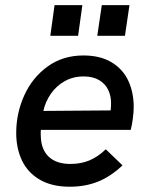

<svg xmlns="http://www.w3.org/2000/svg" viewBox="-20 -717 582 746"><path d="M43 -200.5Q43 -277 74.2 -346.2Q105.5 -415.5 164.8 -458.5Q224 -501.5 304 -501.5Q369.5 -501.5 413.5 -475Q457.5 -448.5 478.5 -403.2Q499.5 -358 499.5 -301.5Q499.5 -281 496.2 -256.5Q493 -232 488 -212.5H139Q138 -206 138.2 -198.8Q138.5 -191.5 138.5 -188.5Q139.5 -136.5 169.2 -108.2Q199 -80 253.5 -80Q294.5 -80 327.5 -93.8Q360.5 -107.5 391 -137L456 -74.5Q410 -31 360.5 -11.2Q311 8.5 251 8.5Q181.5 8.5 134.8 -18.8Q88 -46 65.5 -93.2Q43 -140.5 43 -200.5ZM410 -288Q411.5 -301.5 411.5 -317.5Q411.5 -345 400.2 -368.2Q389 -391.5 365 -405.8Q341 -420 305 -420Q264 -420 231.2 -401.5Q198.5 -383 177.5 -352.5Q156.5 -322 148.5 -286ZM375.5 -697H483L465.5 -578H358ZM192 -697H300L283.5 -578H175.5Z"/></svg>

Font: HK Grotesk Medium
Style: Italic
Weight: 500
Italic angle: -8°
Designer: Alfredo Marco Pradil
Foundry: Hanken Design Co.
Version: Version 3.004